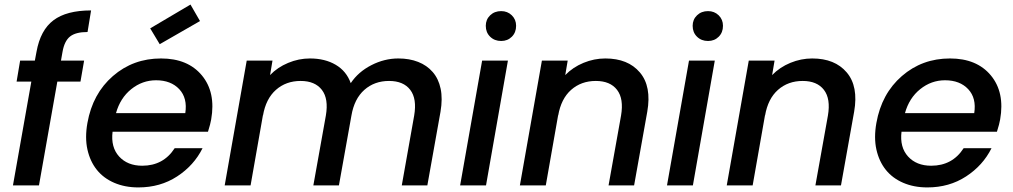

<svg xmlns="http://www.w3.org/2000/svg" viewBox="-20 -818 4469 847"><path d="M37.1 0 118.2 -458H53.2L68.8 -550.8H133.8L141.1 -589.8Q158.2 -685.1 215.8 -728.5Q273.4 -772 381.8 -772L366.2 -676.8Q314 -676.8 289.1 -657Q264.2 -637.2 255.9 -589.8L249 -550.8H351.1L335 -458H232.9L151.9 0Z M668.5 -463.9Q607.9 -463.9 559.1 -424.8Q510.3 -385.7 491.7 -318.8H797.4Q807.6 -385.3 770.8 -424.6Q733.9 -463.9 668.5 -463.9ZM873.5 -164.1Q835.4 -87.9 761.2 -39.6Q687 8.8 590.3 8.8Q531.2 8.8 484.1 -11.5Q437 -31.7 407.2 -68.8Q377.4 -106 365.7 -158.4Q354 -210.9 365.7 -275.9Q388.7 -404.8 478 -482.4Q567.4 -560.1 690.4 -560.1Q808.6 -560.1 870.6 -485.4Q932.6 -410.6 911.6 -291Q908.7 -272.5 897.5 -236.8H476.6Q468.3 -168.5 505.4 -127.7Q542.5 -86.9 607.4 -86.9Q700.7 -86.9 750.5 -164.1ZM820.3 -797.9 862.3 -725.1 684.6 -623 642.6 -692.9Z M1752.4 0 1807.1 -308.1Q1819.8 -382.3 1789.8 -421.6Q1759.8 -460.9 1696.3 -460.9Q1631.8 -460.9 1587.4 -421.6Q1543 -382.3 1530.3 -308.1L1475.1 0H1362.3L1417.5 -308.1Q1430.2 -382.3 1399.9 -421.6Q1369.6 -460.9 1306.2 -460.9Q1241.7 -460.9 1197.3 -421.6Q1152.8 -382.3 1140.1 -308.1V-311L1085.4 0H971.2L1068.4 -550.8H1182.1L1171.4 -486.8Q1204.1 -521 1251 -540.5Q1297.9 -560.1 1347.2 -560.1Q1413.6 -560.1 1460.9 -532.2Q1508.3 -504.4 1527.3 -451.2Q1560.5 -501 1618.2 -530.5Q1675.8 -560.1 1737.3 -560.1Q1786.1 -560.1 1824.7 -544.9Q1863.3 -529.8 1888.9 -500.2Q1914.6 -470.7 1923.8 -426.8Q1933.1 -382.8 1923.3 -325.2L1865.2 0Z M2009.8 0 2106.9 -550.8H2220.7L2124 0ZM2190.9 -637.2Q2161.6 -637.2 2142.3 -656Q2123 -674.8 2123 -704.1Q2123 -731.9 2142.3 -750.5Q2161.6 -769 2190.9 -769Q2218.8 -769 2237.8 -750.5Q2256.8 -731.9 2256.8 -704.1Q2256.8 -674.8 2238 -656Q2219.2 -637.2 2190.9 -637.2Z M2664.6 0 2719.7 -308.1Q2732.4 -382.3 2702.1 -421.6Q2671.9 -460.9 2608.4 -460.9Q2543.9 -460.9 2499.5 -421.6Q2455.1 -382.3 2442.4 -308.1V-311L2387.7 0H2273.4L2370.6 -550.8H2484.4L2473.6 -486.8Q2507.3 -521.5 2554.2 -540.8Q2601.1 -560.1 2650.4 -560.1Q2750.5 -560.1 2802.7 -498.5Q2855 -437 2835.4 -325.2L2777.3 0Z M2922.4 0 3019.5 -550.8H3133.3L3036.6 0ZM3103.5 -637.2Q3074.2 -637.2 3054.9 -656Q3035.6 -674.8 3035.6 -704.1Q3035.6 -731.9 3054.9 -750.5Q3074.2 -769 3103.5 -769Q3131.3 -769 3150.4 -750.5Q3169.4 -731.9 3169.4 -704.1Q3169.4 -674.8 3150.6 -656Q3131.8 -637.2 3103.5 -637.2Z M3577.1 0 3632.3 -308.1Q3645 -382.3 3614.7 -421.6Q3584.5 -460.9 3521 -460.9Q3456.5 -460.9 3412.1 -421.6Q3367.7 -382.3 3355 -308.1V-311L3300.3 0H3186L3283.2 -550.8H3397L3386.2 -486.8Q3419.9 -521.5 3466.8 -540.8Q3513.7 -560.1 3563 -560.1Q3663.1 -560.1 3715.3 -498.5Q3767.6 -437 3748 -325.2L3689.9 0Z M4148.9 -463.9Q4088.4 -463.9 4039.6 -424.8Q3990.7 -385.7 3972.2 -318.8H4277.8Q4288.1 -385.3 4251.2 -424.6Q4214.4 -463.9 4148.9 -463.9ZM4354 -164.1Q4315.9 -87.9 4241.7 -39.6Q4167.5 8.8 4070.8 8.8Q4011.7 8.8 3964.6 -11.5Q3917.5 -31.7 3887.7 -68.8Q3857.9 -106 3846.2 -158.4Q3834.5 -210.9 3846.2 -275.9Q3869.1 -404.8 3958.5 -482.4Q4047.9 -560.1 4170.9 -560.1Q4289.1 -560.1 4351.1 -485.4Q4413.1 -410.6 4392.1 -291Q4389.2 -272.5 4377.9 -236.8H3957Q3948.7 -168.5 3985.8 -127.7Q4022.9 -86.9 4087.9 -86.9Q4181.2 -86.9 4231 -164.1Z"/></svg>

Font: SVN-Poppins Medium
Style: Italic
Weight: 500
Italic angle: -10°
Designer: Ninad Kale (Devanagari), Jonny Pinhorn (Latin)
Foundry: Indian Type Foundry
Version: Version 3.002 2017